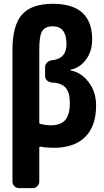

<svg xmlns="http://www.w3.org/2000/svg" viewBox="-20 -760 540 1000"><path d="M245.1 -107.4Q295.9 -107.4 319.8 -134.8Q343.8 -162.1 343.8 -224.6Q343.8 -278.3 321.8 -303.2Q299.8 -328.1 251 -330.1Q236.3 -331.1 225.6 -340.3Q214.8 -349.6 214.8 -365.2V-410.2Q214.8 -423.8 225.1 -434.1Q235.4 -444.3 250 -446.3Q326.2 -453.1 326.2 -530.3Q326.2 -623 254.9 -623Q215.8 -623 200.2 -598.6Q184.6 -574.2 184.6 -504.9V-120.1Q184.6 -116.2 190.4 -114.3Q219.7 -107.4 245.1 -107.4ZM346.7 -393.6Q403.3 -382.8 441.9 -332Q480.5 -281.2 480.5 -210Q480.5 -102.5 423.3 -46.4Q366.2 9.8 259.8 9.8Q223.6 9.8 190.4 3.9Q185.5 3.9 184.6 7.8V184.6Q184.6 199.2 174.8 209.5Q165 219.7 150.4 219.7H80.1Q65.4 219.7 55.2 210Q44.9 200.2 44.9 184.6V-500Q44.9 -627 94.2 -683.6Q143.6 -740.2 254.9 -740.2Q460 -740.2 460 -554.7Q460 -494.1 428.7 -450.7Q397.5 -407.2 346.7 -396.5Q344.7 -396.5 344.7 -395Q344.7 -393.6 346.7 -393.6Z"/></svg>

Font: Rounded-L Mgen+ 1m bold
Style: Bold
Weight: 700
Designer: [Source Han Sans]
Ryoko NISHIZUKA  (kana & ideographs); Paul D. Hunt (Latin, Greek & Cyrillic); Wenlong ZHANG  (bopomofo
Version: Version 1.059.20150602